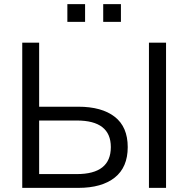

<svg xmlns="http://www.w3.org/2000/svg" viewBox="-20 -912 913 932"><path d="M88 0ZM88 0V-705H170V-394H360Q474 -394 537 -345Q600 -296 600 -198Q600 -100 537 -50Q474 0 360 0ZM703 0V-705H786V0ZM170 -67H353Q518 -67 518 -198Q518 -327 353 -327H170ZM481 -806V-892H567V-806ZM307 -806V-892H393V-806Z"/></svg>

Font: Winston
Style: Regular
Weight: 400
Designer: Original fonts by Vernon Adams / Changes by Cristiano Sobral
Foundry: Original fonts by Vernon Adams / Changes by Cristiano Sobral
Version: Version 2.503;July 17, 2020;FontCreator 13.0.0.2655 64-bit